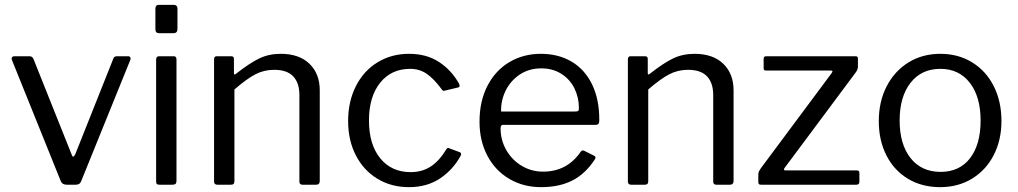

<svg xmlns="http://www.w3.org/2000/svg" viewBox="-20 -762 4198 792"><path d="M508 -530Q515 -530 517.5 -525.5Q520 -521 518 -516L315 -15Q310 0 292 0H256Q237 0 231 -14L29 -515Q28 -517 28 -520Q28 -530 40 -530H102Q113 -530 118 -519L275 -126Q278 -116 282 -116Q286 -116 291 -127L447 -519Q450 -530 462 -530Z M712 -644Q712 -634 708 -629.5Q704 -625 694 -625H636Q621 -625 621 -642V-726Q621 -742 635 -742H698Q704 -742 708 -738Q712 -734 712 -727ZM708 -17Q708 -7 704 -3.5Q700 0 690 0H639Q630 0 627 -3Q624 -6 624 -14V-516Q624 -530 636 -530H697Q708 -530 708 -517Z M877 0Q863 0 863 -13V-517Q863 -530 874 -530H934Q945 -530 945 -519V-461Q945 -450 954 -458Q1010 -502 1049.5 -521Q1089 -540 1138 -540Q1214 -540 1256.5 -499Q1299 -458 1299 -389V-16Q1299 0 1284 0H1228Q1215 0 1215 -13V-370Q1215 -420 1189.5 -447Q1164 -474 1111 -474Q1069 -474 1033.5 -455.5Q998 -437 947 -393V-15Q947 -7 943.5 -3.5Q940 0 932 0Z M1667 -540Q1740 -540 1791.5 -506Q1843 -472 1874 -416L1876 -408Q1876 -402 1869 -401L1814 -388L1811 -387Q1806 -387 1801 -395Q1769 -438 1739.5 -458Q1710 -478 1672 -478Q1594 -478 1548 -420.5Q1502 -363 1502 -265Q1502 -166 1548.5 -109Q1595 -52 1674 -52Q1721 -52 1756.5 -75Q1792 -98 1821 -146Q1824 -151 1827 -151.5Q1830 -152 1834 -150L1877 -134Q1884 -131 1881 -121Q1850 -63 1796 -26.5Q1742 10 1667 10Q1594 10 1537 -24.5Q1480 -59 1448 -121Q1416 -183 1416 -263Q1416 -343 1448 -406.5Q1480 -470 1537.5 -505Q1595 -540 1667 -540Z M2045 -232Q2045 -184 2068.5 -143Q2092 -102 2132 -78Q2172 -54 2220 -54Q2320 -54 2376 -137Q2380 -141 2383 -141.5Q2386 -142 2390 -140L2432 -119Q2440 -114 2434 -105Q2395 -45 2341 -17.5Q2287 10 2212 10Q2139 10 2081 -24Q2023 -58 1990.5 -119.5Q1958 -181 1958 -260Q1958 -345 1991 -408.5Q2024 -472 2081.5 -506Q2139 -540 2211 -540Q2283 -540 2337.5 -508Q2392 -476 2422 -414.5Q2452 -353 2452 -269V-265Q2452 -256 2449 -251.5Q2446 -247 2437 -247H2054Q2045 -247 2045 -232ZM2351 -302Q2362 -302 2365 -304.5Q2368 -307 2368 -316Q2368 -360 2349.5 -397.5Q2331 -435 2295.5 -457.5Q2260 -480 2213 -480Q2162 -480 2124 -454.5Q2086 -429 2066 -388.5Q2046 -348 2047 -302Z M2584 0Q2570 0 2570 -13V-517Q2570 -530 2581 -530H2641Q2652 -530 2652 -519V-461Q2652 -450 2661 -458Q2717 -502 2756.5 -521Q2796 -540 2845 -540Q2921 -540 2963.5 -499Q3006 -458 3006 -389V-16Q3006 0 2991 0H2935Q2922 0 2922 -13V-370Q2922 -420 2896.5 -447Q2871 -474 2818 -474Q2776 -474 2740.5 -455.5Q2705 -437 2654 -393V-15Q2654 -7 2650.5 -3.5Q2647 0 2639 0Z M3120 0Q3113 0 3110.5 -2.5Q3108 -5 3108 -12V-41Q3108 -49 3110.5 -54.5Q3113 -60 3120 -70L3411 -461L3414 -467Q3414 -471 3406 -471H3141Q3135 -471 3132.5 -473Q3130 -475 3130 -482V-519Q3130 -530 3140 -530H3510Q3519 -530 3519 -520V-488Q3519 -475 3509 -462L3217 -70Q3213 -65 3214 -62Q3215 -59 3220 -59H3514Q3525 -59 3525 -50V-12Q3525 0 3512 0Z M3858 10Q3783 10 3725.5 -24.5Q3668 -59 3636.5 -121Q3605 -183 3605 -262Q3605 -343 3637.5 -406Q3670 -469 3727.5 -504.5Q3785 -540 3859 -540Q3933 -540 3990.5 -504.5Q4048 -469 4079.5 -406Q4111 -343 4111 -263Q4111 -184 4079 -122Q4047 -60 3989.5 -25Q3932 10 3858 10ZM3860 -53Q3938 -53 3981.5 -109.5Q4025 -166 4025 -265Q4025 -363 3980.5 -420.5Q3936 -478 3859 -478Q3781 -478 3736 -420.5Q3691 -363 3691 -265Q3691 -167 3736 -110Q3781 -53 3860 -53Z"/></svg>

Font: Libre Franklin
Style: Regular
Weight: 400
Designer: Pablo Impallari, Rodrigo Fuenzalida
Foundry: Impallari Type
Version: Version 1.001; ttfautohint (v1.4.1)